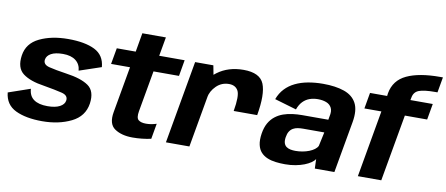

<svg xmlns="http://www.w3.org/2000/svg" viewBox="-70 -1068 3144 1353"><g transform="rotate(10 1502.5 -391.5)"><path d="M276.5 5Q394.5 5 483.8 -38.8Q573 -82.5 587 -176.5Q599.5 -266 546.8 -303.2Q494 -340.5 385.5 -355.5Q307.5 -367 261.8 -378.5Q216 -390 221 -426Q225 -454 255.5 -470.8Q286 -487.5 340.5 -487.5Q398.5 -487.5 431.8 -461.8Q465 -436 468.5 -390.5L625.5 -443.5Q618.5 -528 548.5 -562.8Q478.5 -597.5 359 -597.5Q240 -597.5 154.2 -556.2Q68.5 -515 55.5 -426.5Q42.5 -336.5 94.2 -297Q146 -257.5 247.5 -243Q329.5 -229 377.2 -217.2Q425 -205.5 419 -167.5Q415 -140 383 -123Q351 -106 295 -106Q231.5 -106 197 -130.8Q162.5 -155.5 159.5 -206.5L3 -152.5Q12 -66 85.8 -30.5Q159.5 5 276.5 5Z M924 7.5Q991.5 7.5 1056 -6.5L1075.5 -117.5Q1038 -105 1000.5 -105Q964 -105 946.2 -119.8Q928.5 -134.5 937 -183L989 -477H1171.5L1191.5 -592.5H1009.5L1033.5 -728H865L841.5 -592.5H706L685.5 -477H821L762.5 -146Q747 -59 796 -25.8Q845 7.5 924 7.5Z M1594 -300.5H1762Q1789 -453.5 1759.8 -525.8Q1730.5 -598 1613 -598Q1504 -598 1427 -540.8Q1350 -483.5 1335 -399.5L1393 -361Q1401.5 -408.5 1439 -445.2Q1476.5 -482 1529.5 -482Q1575.5 -482 1594.5 -447.2Q1613.5 -412.5 1594 -300.5ZM1162 0H1330L1416.5 -490L1397 -592.5H1266.5Z M2015 6.5Q2055 6.5 2089.5 0Q2124 -6.5 2151.5 -17.2Q2179 -28 2198 -41.2Q2217 -54.5 2225 -68L2227.5 0H2367.5L2433 -369.5Q2448 -455.5 2421.5 -505.5Q2395 -555.5 2333.2 -577Q2271.5 -598.5 2182 -598.5Q2125 -598.5 2074.8 -589.2Q2024.5 -580 1983.8 -560.2Q1943 -540.5 1913.5 -509.2Q1884 -478 1867.5 -433.5L2024 -387.5Q2037 -423.5 2058 -445Q2079 -466.5 2106.2 -476Q2133.5 -485.5 2164.5 -485.5Q2198.5 -485.5 2224.8 -475.5Q2251 -465.5 2263 -442Q2275 -418.5 2265.5 -378.5L2261.5 -355.5H2074.5Q2040.5 -355.5 2006.2 -351.2Q1972 -347 1940.8 -336Q1909.5 -325 1883.8 -305Q1858 -285 1840.2 -253.8Q1822.5 -222.5 1815.5 -177Q1808.5 -130 1815.8 -97.5Q1823 -65 1841.8 -44.5Q1860.5 -24 1887.8 -12.8Q1915 -1.5 1947.8 2.5Q1980.5 6.5 2015 6.5ZM2071.5 -99Q2053 -99 2036 -102.2Q2019 -105.5 2006.5 -114.2Q1994 -123 1988.5 -139.2Q1983 -155.5 1987 -182Q1991 -208 2001.2 -224Q2011.5 -240 2026.5 -248.5Q2041.5 -257 2059.8 -259.8Q2078 -262.5 2098 -262.5H2249L2227.5 -162.5Q2221 -148.5 2205.2 -136.8Q2189.5 -125 2167.8 -116.5Q2146 -108 2121 -103.5Q2096 -99 2071.5 -99Z M2535.5 0H2703L2787.5 -478H2947L2967 -592.5H2807L2811 -612Q2818 -652 2854.2 -665.5Q2890.5 -679 2969 -679H2985.5L3005 -789.5H2984.5Q2835 -789.5 2747.5 -748.5Q2660 -707.5 2643 -612.5L2640.5 -592.5H2518L2498 -478H2619.5Z"/></g></svg>

Font: Anybody UltraCondensed Thin
Style: Bold Italic
Weight: 700
Italic angle: -10°
Version: Version 1.111